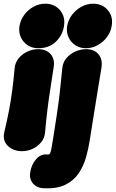

<svg xmlns="http://www.w3.org/2000/svg" viewBox="-28 -790 624 1035"><path d="M91 25Q45 25 15 -3Q-15 -31 -5 -77Q11 -144 21 -197Q31 -250 38 -303.5Q45 -357 51 -423Q54 -454 73 -476.5Q92 -499 120 -512Q148 -525 178 -525Q222 -525 245.5 -497.5Q269 -470 261 -426Q251 -359 242.5 -305Q234 -251 227.5 -197.5Q221 -144 215 -77Q213 -47 194.5 -24Q176 -1 148.5 12Q121 25 91 25ZM178 -530Q145 -530 120.5 -546.5Q96 -563 84 -590Q72 -617 77 -650Q83 -684 103.5 -711Q124 -738 153.5 -754Q183 -770 216 -770Q266 -770 295.5 -735Q325 -700 317 -650Q310 -601 273.5 -565.5Q237 -530 178 -530ZM208 225Q170 223 149.5 198.5Q129 174 135 139Q141 97 167 67.5Q193 38 229 43Q237 44 241 38Q245 32 248.5 14.5Q252 -3 257 -35Q269 -110 278 -169.5Q287 -229 294 -289Q301 -349 308 -423Q311 -454 330 -476.5Q349 -499 377.5 -512Q406 -525 436 -525Q480 -525 503 -497.5Q526 -470 519 -426Q507 -351 497 -291Q487 -231 477.5 -170.5Q468 -110 456 -35Q449 11 435.5 58.5Q422 106 396 144.5Q370 183 325 205.5Q280 228 208 225ZM435 -530Q402 -530 377.5 -546.5Q353 -563 341 -590Q329 -617 334 -650Q340 -684 361 -711Q382 -738 411.5 -754Q441 -770 474 -770Q524 -770 553.5 -735Q583 -700 574 -650Q569 -617 548.5 -590Q528 -563 498.5 -546.5Q469 -530 435 -530Z"/></svg>

Font: Winky Sans Black
Style: Italic
Weight: 900
Italic angle: -8.97852°
Designer: Simon Atzbach
Foundry: typofactur
Version: Version 1.205